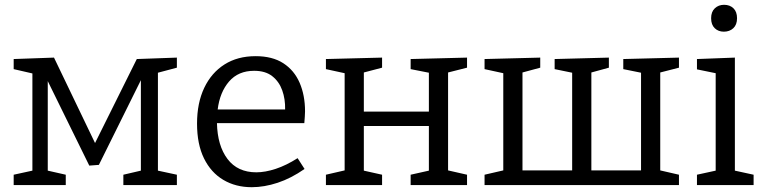

<svg xmlns="http://www.w3.org/2000/svg" viewBox="-20 -771 3184 800"><path d="M254 -43V0H37V-43L115 -60V-465L37 -483V-525L205 -531L376 -175L550 -525L717 -531V-489L638 -468V-60L717 -43V0H494V-43L567 -60V-437L392 -84L352 -81L179 -433V-60Z M1029 9Q962 9 910.5 -21.5Q859 -52 830 -111Q801 -170 801 -256Q801 -342 831 -405Q861 -468 915.5 -502.5Q970 -537 1045 -537Q1115 -537 1160.5 -507.5Q1206 -478 1228.5 -426Q1251 -374 1251 -307Q1251 -296 1250 -284.5Q1249 -273 1248 -258H884Q886 -164 928 -108.5Q970 -53 1048 -53Q1085 -53 1129 -67.5Q1173 -82 1220 -112L1249 -67Q1193 -28 1137 -9.5Q1081 9 1029 9ZM1039 -476Q973 -476 934.5 -431.5Q896 -387 887 -315H1168Q1169 -358 1156 -394.5Q1143 -431 1114.5 -453.5Q1086 -476 1039 -476Z M1338 0V-43L1416 -61V-466L1338 -483V-525L1572 -531V-489L1496 -469V-306H1767V-468L1691 -483V-525L1926 -531V-489L1847 -469V-61L1926 -43V0H1691V-43L1767 -60V-246H1496V-60L1572 -43V0Z M1999 0V-43L2077 -61V-466L1999 -483V-525L2231 -531V-489L2157 -469V-61H2364V-468L2291 -483V-525L2517 -531V-489L2444 -469V-61H2651V-468L2577 -483V-525L2809 -531V-489L2731 -469V-61L2809 -43V0Z M3120 -43V0H2884V-43L2962 -60V-466L2884 -482V-525L3042 -531V-60ZM2996 -639Q2973 -639 2958 -653.5Q2943 -668 2943 -695Q2943 -722 2958.5 -736.5Q2974 -751 2997 -751Q3021 -751 3036 -736.5Q3051 -722 3051 -695Q3051 -668 3035.5 -653.5Q3020 -639 2996 -639Z"/></svg>

Font: Bitter
Style: Regular
Weight: 400
Designer: Sol Matas, and Bitter project Authors
Foundry: Sol Matas
Version: Version 2.001